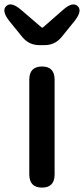

<svg xmlns="http://www.w3.org/2000/svg" viewBox="-46 -852 382 872"><path d="M145 0Q87 0 87 -60V-490Q87 -550 145 -550Q202 -550 202 -490V-60Q202 0 145 0ZM133 -647Q86 -647 56 -683L-4 -757Q-40 -803 -18 -824Q4 -846 49 -808L141 -729Q146 -724 151 -729L240 -807Q284 -846 307 -824Q329 -803 293 -757L233 -683Q203 -647 156 -647Z"/></svg>

Font: Resource Han Rounded TW Medium
Style: Regular
Weight: 500
Designer: Cyano Hao (round all glyphs); Ryoko NISHIZUKA 西塚涼子 (kana, bopomofo & ideographs); Paul D. Hunt (Latin, Greek & Cyrillic)
Foundry: Cyano Hao
Version: 0.990